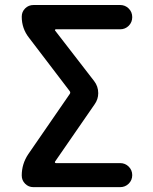

<svg xmlns="http://www.w3.org/2000/svg" viewBox="-20 -774 614 772"><path d="M358.4 -448.2Q375 -426.8 375 -399.4Q375 -375 360.4 -354.5L201.2 -124Q200.2 -122.1 201.2 -120.1Q202.1 -118.2 205.1 -118.2H462.9Q483.4 -118.2 497.6 -104Q511.7 -89.8 511.7 -69.8Q511.7 -49.8 497.6 -35.6Q483.4 -21.5 462.9 -21.5H114.3Q94.7 -21.5 81.1 -35.2Q67.4 -48.8 67.4 -68.4Q67.4 -115.2 93.8 -154.3L260.7 -396.5Q264.6 -402.3 259.8 -408.2L96.7 -622.1Q67.4 -659.2 67.4 -707Q67.4 -726.6 81.1 -740.2Q94.7 -753.9 115.2 -753.9H462.9Q483.4 -753.9 497.6 -739.7Q511.7 -725.6 511.7 -705.1Q511.7 -684.6 497.6 -670.4Q483.4 -656.2 462.9 -656.2H205.1Q202.1 -656.2 201.2 -654.3Q200.2 -652.3 202.1 -650.4Z"/></svg>

Font: Gen Jyuu Gothic Medium
Style: Regular
Weight: 500
Designer: [Source Han Sans]
Ryoko NISHIZUKA  (kana & ideographs); Paul D. Hunt (Latin, Greek & Cyrillic); Wenlong ZHANG  (bopomofo
Version: Version 1.002.20150607